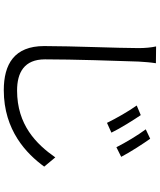

<svg xmlns="http://www.w3.org/2000/svg" viewBox="67 -878 865 1040"><g transform="rotate(90 500.0 -357.5)"><path d="M603 -687 551 -665C583 -620 620 -555 645 -504L698 -528C675 -576 627 -652 603 -687ZM731 -738 680 -714C713 -670 751 -606 777 -555L829 -581C805 -628 756 -703 731 -738ZM322 -769 231 -770C237 -743 240 -710 240 -675C240 -566 229 -315 229 -164C229 -2 327 55 468 55C686 55 813 -69 882 -164L832 -224C760 -121 656 -17 470 -17C372 -17 301 -56 301 -168C301 -322 309 -561 313 -675C315 -706 317 -738 322 -769Z"/></g></svg>

Font: ChiuKong Gothic CL Normal
Style: Regular
Weight: 350
Designer: Ryoko NISHIZUKA 西塚涼子 (kana, bopomofo & ideographs); Paul D. Hunt (Latin, Greek & Cyrillic); Sandoll Communications 산돌커뮤니
Foundry: Adobe
Version: Version 1.300